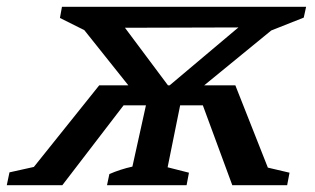

<svg xmlns="http://www.w3.org/2000/svg" viewBox="-55 -547 931 567"><path d="M261 0 268 -33Q300 -47 336 -55L376 -236H310L129 0H-35L-27 -38L45 -54L238 -295H324L194 -458L122 -494L128 -527H849L842 -495L746 -457L548 -295H640L736 -52L800 -37L793 0H631L544 -236H477L440 -53L503 -37L496 0ZM314 -465 441 -295H446L649 -466Z"/></svg>

Font: Piazzolla SC Medium
Style: Italic
Weight: 500
Italic angle: -11.3°
Designer: Juan Pablo del Peral
Foundry: Huerta Tipografica
Version: Version 1.330